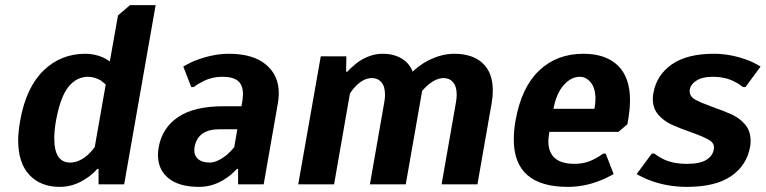

<svg xmlns="http://www.w3.org/2000/svg" viewBox="-20 -720 2991 750"><path d="M51 -172Q51 -204 59 -250Q82 -378 149.5 -444Q217 -510 314 -510Q350 -510 384 -495Q402 -485 409 -480L441 -660L488 -700H588L465 0H365V-60H360Q340 -38 320 -25Q270 10 213 10Q139 10 95 -36.5Q51 -83 51 -172ZM323 -115Q338 -129 350 -145L393 -390Q385 -397 375 -405Q349 -420 324 -420Q279 -420 247.5 -381Q216 -342 199 -250Q192 -212 192 -179Q192 -85 254 -85Q289 -85 323 -115Z M597 -115Q597 -130 600 -145Q613 -220 675.5 -262.5Q738 -305 853 -305H923L926 -320Q929 -338 929 -352Q929 -388 909.5 -404Q890 -420 849 -420Q805 -420 769 -400Q751 -391 737 -380H727L696 -460Q723 -476 747 -485Q814 -510 874 -510Q968 -510 1018.5 -468Q1069 -426 1069 -356Q1069 -338 1066 -320L1010 0H910V-60H905Q885 -38 865 -25Q815 10 758 10Q680 10 638.5 -23.5Q597 -57 597 -115ZM866 -115Q879 -126 895 -145L907 -215H837Q752 -215 740 -145Q739 -141 739 -132Q739 -111 754.5 -98Q770 -85 799 -85Q828 -85 866 -115Z M1233 -500H1333L1332 -440H1337Q1350 -455 1375 -475Q1424 -510 1474 -510Q1535 -510 1570 -475Q1585 -459 1592 -440Q1609 -457 1637 -475Q1697 -510 1754 -510Q1826 -510 1865.5 -473Q1905 -436 1905 -367Q1905 -343 1901 -320L1845 0H1705L1761 -320Q1764 -337 1764 -350Q1764 -382 1750 -398.5Q1736 -415 1713 -415Q1685 -415 1654 -390Q1645 -383 1629 -365L1565 0H1425L1481 -320Q1484 -337 1484 -350Q1484 -382 1470 -398.5Q1456 -415 1433 -415Q1401 -415 1371 -385Q1357 -371 1347 -355L1285 0H1145Z M1987 -175Q1987 -212 1994 -250Q2017 -379 2086 -444.5Q2155 -510 2259 -510Q2346 -510 2393.5 -464Q2441 -418 2441 -329Q2441 -298 2435 -260L2431 -235L2396 -205H2126Q2122 -179 2122 -169Q2122 -80 2224 -80Q2268 -80 2304 -100Q2322 -109 2336 -120H2346L2377 -40Q2347 -23 2325 -15Q2263 10 2198 10Q1987 10 1987 -175ZM2302 -295Q2306 -314 2306 -334Q2306 -375 2288 -397.5Q2270 -420 2244 -420Q2211 -420 2182 -387.5Q2153 -355 2142 -295Z M2520 -15Q2493 -25 2467 -40L2526 -120H2536Q2550 -109 2568 -100Q2606 -80 2664 -80Q2714 -80 2739 -95.5Q2764 -111 2768 -136Q2773 -159 2751 -172.5Q2729 -186 2678 -204Q2632 -220 2602 -234Q2572 -248 2551 -272.5Q2530 -297 2530 -334Q2530 -347 2533 -360Q2546 -428 2605 -469Q2664 -510 2769 -510Q2834 -510 2901 -485Q2923 -477 2951 -460L2892 -380H2882Q2866 -393 2851 -400Q2815 -420 2764 -420Q2721 -420 2697.5 -403Q2674 -386 2674 -364Q2674 -343 2695.5 -331Q2717 -319 2764 -302Q2810 -286 2840 -272Q2870 -258 2891 -233Q2912 -208 2912 -170Q2912 -155 2910 -146Q2897 -74 2836 -32Q2775 10 2663 10Q2587 10 2520 -15Z"/></svg>

Font: Scada
Style: Bold Italic
Weight: 700
Italic angle: -10°
Version: Version 4.000